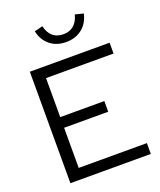

<svg xmlns="http://www.w3.org/2000/svg" viewBox="-166 -1030 947 1133"><g transform="rotate(-20 308.0 -463.5)"><path d="M77 0V-700H578V-632H154V-387H431V-320H154V-68H582V0ZM340 -791Q280 -791 239.5 -823.5Q199 -856 186 -914L238 -927Q259 -840 340 -840Q419 -840 442 -927L494 -914Q481 -856 440 -823.5Q399 -791 340 -791Z"/></g></svg>

Font: Red Hat Display VF
Style: Regular
Weight: 300
Designer: Pentagram, MCKL
Foundry: Pentagram, MCKL
Version: Version 1.023